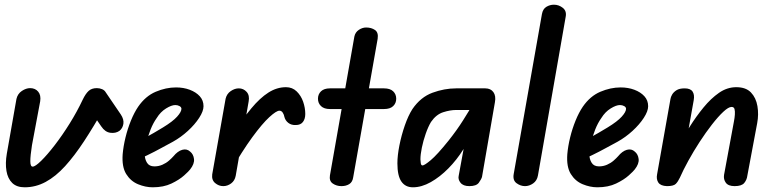

<svg xmlns="http://www.w3.org/2000/svg" viewBox="-20 -792 3313 817"><path d="M85 5Q51 5 32 -13.5Q13 -32 7.5 -64.5Q2 -97 9 -138L50 -371Q55 -393 73 -405Q91 -417 108 -417Q130 -417 142.5 -402Q155 -387 151 -361L116 -174Q109 -129 109 -106Q109 -83 119 -83Q130 -83 155.5 -108Q181 -133 213 -174.5Q245 -216 276.5 -266.5Q308 -317 332 -368Q344 -393 357 -405Q370 -417 392 -417Q404 -417 414.5 -412.5Q425 -408 430 -399L423 -332Q379 -254 338 -191.5Q297 -129 257 -85Q217 -41 174.5 -18Q132 5 85 5ZM488 -235Q472 -224 449.5 -227Q427 -230 411 -254L353 -338L430 -399L494 -305Q508 -284 505 -265Q502 -246 488 -235Z M630 5Q599 5 567.5 -8Q536 -21 517 -51.5Q498 -82 502 -136Q505 -170 514 -207Q523 -244 537 -278.5Q551 -313 568 -338Q599 -383 642.5 -401.5Q686 -420 729 -420Q761 -420 787.5 -410Q814 -400 830 -382.5Q846 -365 846 -340Q846 -319 827.5 -290.5Q809 -262 779.5 -235Q750 -208 716 -189Q695 -178 667 -162.5Q639 -147 608 -132Q577 -117 549 -104L563 -187Q574 -193 593.5 -203.5Q613 -214 634.5 -226.5Q656 -239 674 -250Q715 -275 733.5 -295.5Q752 -316 752 -329Q752 -336 744 -340.5Q736 -345 726 -345Q710 -345 686.5 -330.5Q663 -316 647 -290Q632 -269 621 -241.5Q610 -214 603.5 -185.5Q597 -157 596 -134Q596 -115 605.5 -99.5Q615 -84 637 -84Q655 -84 671 -91Q687 -98 699 -108.5Q711 -119 718 -127Q736 -149 755.5 -154.5Q775 -160 789 -147Q803 -136 805.5 -115.5Q808 -95 789 -71Q784 -64 763.5 -45.5Q743 -27 709.5 -11Q676 5 630 5Z M1239 -260Q1220 -259 1207 -269Q1194 -279 1190 -295Q1189 -303 1183.5 -312Q1178 -321 1169 -321Q1156 -321 1126 -293.5Q1096 -266 1053.5 -208Q1011 -150 958 -58L973 -226Q1013 -287 1049.5 -331Q1086 -375 1122 -398Q1158 -421 1197 -421Q1224 -421 1242.5 -403Q1261 -385 1270 -359Q1279 -333 1279 -307Q1279 -286 1269 -273Q1259 -260 1239 -260ZM930 0Q911 0 895.5 -13Q880 -26 883 -50L940 -372Q945 -393 962 -404.5Q979 -416 996 -416Q1016 -416 1029.5 -401Q1043 -386 1038 -360L983 -44Q979 -23 963.5 -11.5Q948 0 930 0Z M1433 0Q1412 0 1396 -11Q1380 -22 1384 -46L1488 -637Q1492 -655 1507 -665Q1522 -675 1538 -675Q1560 -675 1575.5 -664.5Q1591 -654 1587 -627L1483 -38Q1480 -17 1466 -8.5Q1452 0 1433 0ZM1333 -372Q1333 -391 1346 -403.5Q1359 -416 1384 -416H1614Q1640 -416 1653 -403.5Q1666 -391 1666 -372Q1666 -353 1653 -340.5Q1640 -328 1614 -328H1384Q1359 -328 1346 -340.5Q1333 -353 1333 -372Z M1737 5Q1705 5 1688 -19.5Q1671 -44 1671 -97Q1671 -130 1679.5 -173Q1688 -216 1702.5 -258Q1717 -300 1735 -328Q1770 -379 1820.5 -397.5Q1871 -416 1921 -416H2024V-324H1921Q1896 -324 1866 -314.5Q1836 -305 1814 -273Q1802 -253 1791.5 -223Q1781 -193 1775 -163.5Q1769 -134 1769 -114Q1769 -107 1770.5 -97.5Q1772 -88 1778 -88Q1786 -88 1813 -110.5Q1840 -133 1889 -194Q1924 -238 1950.5 -280Q1977 -322 2001 -363H2070Q2055 -328 2035 -292Q2015 -256 1994 -222Q1973 -188 1952 -157Q1924 -112 1888 -75.5Q1852 -39 1813 -17Q1774 5 1737 5ZM1977 0Q1951 0 1939.5 -14.5Q1928 -29 1932 -45L1977 -290V-416H2045Q2068 -416 2079.5 -400Q2091 -384 2086 -357L2031 -39Q2028 -29 2017.5 -14.5Q2007 0 1977 0Z M2214 0Q2195 0 2178 -12.5Q2161 -25 2166 -52L2286 -732Q2290 -754 2305 -763Q2320 -772 2337 -772Q2358 -772 2375 -758.5Q2392 -745 2387 -720L2269 -45Q2265 -23 2248.5 -11.5Q2232 0 2214 0Z M2522 5Q2491 5 2459.5 -8Q2428 -21 2409 -51.5Q2390 -82 2394 -136Q2397 -170 2406 -207Q2415 -244 2429 -278.5Q2443 -313 2460 -338Q2491 -383 2534.5 -401.5Q2578 -420 2621 -420Q2653 -420 2679.5 -410Q2706 -400 2722 -382.5Q2738 -365 2738 -340Q2738 -319 2719.5 -290.5Q2701 -262 2671.5 -235Q2642 -208 2608 -189Q2587 -178 2559 -162.5Q2531 -147 2500 -132Q2469 -117 2441 -104L2455 -187Q2466 -193 2485.5 -203.5Q2505 -214 2526.5 -226.5Q2548 -239 2566 -250Q2607 -275 2625.5 -295.5Q2644 -316 2644 -329Q2644 -336 2636 -340.5Q2628 -345 2618 -345Q2602 -345 2578.5 -330.5Q2555 -316 2539 -290Q2524 -269 2513 -241.5Q2502 -214 2495.5 -185.5Q2489 -157 2488 -134Q2488 -115 2497.5 -99.5Q2507 -84 2529 -84Q2547 -84 2563 -91Q2579 -98 2591 -108.5Q2603 -119 2610 -127Q2628 -149 2647.5 -154.5Q2667 -160 2681 -147Q2695 -136 2697.5 -115.5Q2700 -95 2681 -71Q2676 -64 2655.5 -45.5Q2635 -27 2601.5 -11Q2568 5 2522 5Z M3106 0Q3079 0 3068.5 -14.5Q3058 -29 3061 -48L3103 -275Q3106 -290 3107 -304.5Q3108 -319 3105.5 -328Q3103 -337 3093 -337Q3080 -337 3058 -316.5Q3036 -296 3009.5 -262Q2983 -228 2957 -188Q2931 -148 2909 -108Q2887 -68 2873 -36L2865 -171Q2888 -210 2915 -253Q2942 -296 2973.5 -334.5Q3005 -373 3039.5 -397Q3074 -421 3113 -421Q3154 -421 3175.5 -398.5Q3197 -376 3203 -340.5Q3209 -305 3202 -268L3160 -44Q3158 -27 3147 -13.5Q3136 0 3106 0ZM2818 0Q2791 -1 2781.5 -15Q2772 -29 2776 -50L2833 -371Q2834 -379 2840 -389.5Q2846 -400 2858.5 -408Q2871 -416 2893 -416Q2918 -416 2927 -402.5Q2936 -389 2932 -366L2873 -36Q2865 -19 2855.5 -9.5Q2846 0 2818 0Z"/></svg>

Font: Edu QLD Beginner SemiBold
Style: Regular
Weight: 600
Designer: Tina and Corey Anderson
Foundry: Google for Education
Version: Version 1.003